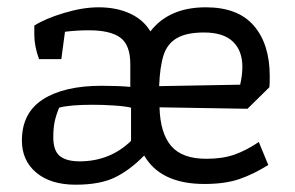

<svg xmlns="http://www.w3.org/2000/svg" viewBox="-20 -498 808 526"><path d="M40 -113Q40 -189 98 -226Q156 -263 258 -263Q304 -263 337 -260V-322Q337 -375 309.5 -395Q282 -415 224 -415Q190 -415 158 -411L148 -336H87Q74 -371 74 -403V-428Q104 -447 155.5 -462.5Q207 -478 250 -478Q299 -478 336 -461Q373 -444 392 -412Q443 -478 544 -478Q632 -478 675.5 -427.5Q719 -377 719 -289Q719 -269 718 -259L658 -200L417 -204Q419 -133 449 -98Q479 -63 545 -63Q590 -63 622.5 -74.5Q655 -86 689 -109L715 -46Q675 -21 636 -7.5Q597 6 540 6Q420 6 375 -72Q336 -32 295 -12Q254 8 187 8Q119 8 79.5 -25Q40 -58 40 -113ZM638 -266Q644 -293 644 -315Q644 -359 618 -384Q592 -409 539 -409Q491 -409 464.5 -393.5Q438 -378 428 -346.5Q418 -315 416 -262ZM339 -112V-203Q323 -207 292.5 -209Q262 -211 234 -211Q171 -211 142 -203Q133 -181 129.5 -163.5Q126 -146 126 -122Q126 -85 144 -70.5Q162 -56 198 -56Q281 -56 339 -112Z"/></svg>

Font: Athiti Medium
Style: Regular
Weight: 500
Designer: CadsonDemak Team
Foundry: CadsonDemak
Version: Version 1.033